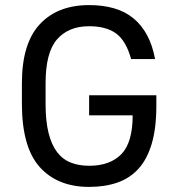

<svg xmlns="http://www.w3.org/2000/svg" viewBox="-20 -727 700 754"><path d="M330 7Q206 7 136 -71Q66 -149 66 -320V-400Q66 -556 136 -631.5Q206 -707 330 -707Q384 -707 427.5 -694.5Q471 -682 503.5 -655.5Q536 -629 557.5 -589Q579 -549 589 -495H495Q475 -567 436 -595.5Q397 -624 330 -624Q249 -624 204 -572.5Q159 -521 159 -400V-320Q159 -252 170.5 -205.5Q182 -159 204 -130Q226 -101 258 -88.5Q290 -76 330 -76Q412 -76 456.5 -121.5Q501 -167 501 -274H330V-353H594V-312Q594 -224 576 -163Q558 -102 524 -64.5Q490 -27 441 -10Q392 7 330 7Z"/></svg>

Font: Golos UI VF
Style: Regular
Weight: 400
Designer: A.Korolkova, Vitaly Kuzmin
Foundry: ParaType Ltd
Version: Version 2.000